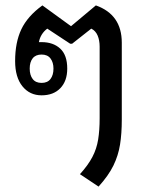

<svg xmlns="http://www.w3.org/2000/svg" viewBox="-20 -582 549 711"><path d="M345 109 276 63Q306 30 322 -0.5Q338 -31 343.5 -65.5Q349 -100 349 -144V-409Q349 -433 341.5 -450.5Q334 -468 318 -476L247 -420H240L155 -476Q130 -457 124 -426Q129 -426 134 -426Q177 -426 203 -402Q229 -378 229 -328Q229 -282 203.5 -255.5Q178 -229 134 -229Q90 -229 63 -262.5Q36 -296 36 -356Q36 -425 59 -473.5Q82 -522 137 -562L243 -485L335 -562Q431 -528 431 -424V-139Q431 -87 424.5 -46.5Q418 -6 400 31Q382 68 345 109ZM134 -275Q156 -275 167 -289.5Q178 -304 178 -328Q178 -351 167 -365.5Q156 -380 134 -380Q112 -380 101 -366Q90 -352 90 -328Q90 -304 101 -289.5Q112 -275 134 -275Z"/></svg>

Font: Noto Sans Thai Looped SemiCond
Style: Regular
Weight: 400
Width: 4
Designer: Sasikarn Vongin, Ben Mitchell
Foundry: The Fontpad Ltd
Version: Version 1.001